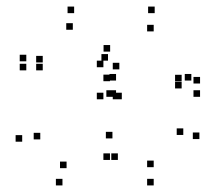

<svg xmlns="http://www.w3.org/2000/svg" viewBox="-20 -542 660 584"><path d="M447.5 22V2H427.5V22ZM586.5 -119V-139H566.5V-119ZM537.5 -131.5V-151.5H517.5V-131.5ZM447.5 -33.5V-53.5H427.5V-33.5ZM350.5 -240V-260H330.5V-240ZM447.5 -446.5V-466.5H427.5V-446.5ZM532.5 -294.5V-314.5H512.5V-294.5ZM532.5 -273V-293H512.5V-273ZM562 -297V-317H542V-297ZM333 -297V-317H313V-297ZM333 -247.5V-267.5H313V-247.5ZM588.5 -247.5V-267.5H568.5V-247.5ZM588.5 -288V-308H568.5V-288ZM450.5 -502V-522H430.5V-502ZM315 -385V-405H295V-385ZM308.5 -357.5V-377.5H288.5V-357.5ZM294.5 -240V-260H274.5V-240ZM60 -355.5V-375.5H40V-355.5ZM60 -328V-348H40V-328ZM110 -328V-348H90V-328ZM110 -352V-372H90V-352ZM201.5 -451.5V-471.5H181.5V-451.5ZM294.5 -337.5V-357.5H274.5V-337.5ZM294.5 -240V-260H274.5V-240ZM343 -240V-260H323V-240ZM343 -331V-351H323V-331ZM205.5 -502V-522H185.5V-502ZM314.5 -295V-315H294.5V-295ZM47.5 -111V-131H27.5V-111ZM170 22V2H150V22ZM314.5 -55.5V-75.5H294.5V-55.5ZM338.5 -55.5V-75.5H318.5V-55.5ZM322 -121V-141H302V-121ZM182.5 -30.5V-50.5H162.5V-30.5ZM102.5 -118V-138H82.5V-118ZM323.5 -247.5V-267.5H303.5V-247.5Z"/></svg>

Font: Monaspace Neon Dots Var
Style: Regular
Weight: 400
Designer: Riley Cran and the Lettermatic Team
Version: Version 1.100 (Monaspace Neon Dots)